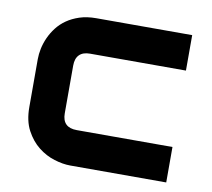

<svg xmlns="http://www.w3.org/2000/svg" viewBox="-62 -561 697 631"><g transform="rotate(10 287.0 -246.0)"><path d="M530.7 0H210.4Q185.6 0 156.7 -8.9Q127.7 -17.8 103 -37.4Q78.2 -56.9 61.4 -88.4Q44.6 -119.8 44.6 -165.8V-325.7Q44.6 -342.6 48.5 -361.4Q52.5 -380.2 60.9 -398.8Q69.3 -417.3 82.2 -433.9Q95 -450.5 113.1 -463.1Q131.2 -475.7 155.4 -483.7Q179.7 -491.6 210.4 -491.6H530.7V-373.3H210.4Q187.1 -373.3 175 -361.1Q162.9 -349 162.9 -325.2V-165.8Q162.9 -142.1 175 -130.2Q187.1 -118.3 211.4 -118.3H530.7Z"/></g></svg>

Font: AKL FREE 001
Style: Regular
Weight: 400
Designer: AKL
Foundry: AKL
Version: Version 1.00;August 10, 2024;FontCreator 13.0.0.2630 64-bit